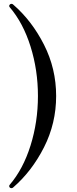

<svg xmlns="http://www.w3.org/2000/svg" viewBox="-20 -881 403 1002"><path d="M28 90Q28 86 31 83Q101 1 139.5 -122Q178 -245 178 -380Q178 -515 139.5 -638Q101 -761 31 -843Q28 -846 28 -850Q28 -854 31.5 -857.5Q35 -861 40 -861Q45 -861 49 -857Q146 -773 209.5 -648Q273 -523 273 -380Q273 -237 209.5 -112Q146 13 49 97Q45 101 40 101Q35 101 31.5 98Q28 95 28 90Z"/></svg>

Font: Shippori Mincho B1
Style: Regular
Weight: 400
Designer: FONTDASU
Foundry: FONTDASU / Google Inc. / but / Adobe
Version: Version 3.110; ttfautohint (v1.8.3)